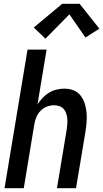

<svg xmlns="http://www.w3.org/2000/svg" viewBox="-20 -998 547 1018"><path d="M4 0 126 -735H227L179 -445Q191 -463 206.5 -479.5Q222 -496 240.5 -507Q259 -518 280 -523Q301 -528 321 -528Q347 -528 370 -519Q393 -510 407.5 -491Q422 -472 429.5 -448.5Q437 -425 439 -400.5Q441 -376 439 -350Q437 -324 433 -299L383 0H282L334 -313Q336 -327 337 -342Q338 -357 336.5 -371Q335 -385 330.5 -398Q326 -411 317 -421Q308 -431 294.5 -435.5Q281 -440 266 -440Q247 -440 228 -432.5Q209 -425 194.5 -410Q180 -395 172.5 -376.5Q165 -358 162 -339L106 0ZM221 -793 159 -852 310 -978H402L507 -846L433 -799L348 -922Z"/></svg>

Font: Iosevka SS04 Semibold
Style: Italic
Weight: 600
Italic angle: -9°
Monospace: yes
Designer: Belleve Invis
Foundry: Belleve Invis
Version: Version 19.0.0; ttfautohint (v1.8.4)